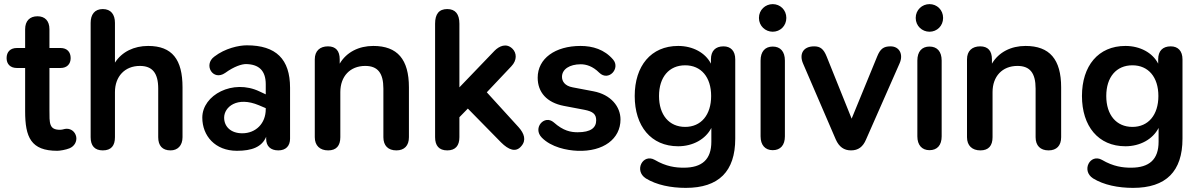

<svg xmlns="http://www.w3.org/2000/svg" viewBox="-20 -722 5825 932"><path d="M258 10C271 10 300 5 317 -2C342 -12 354 -36 350 -58C345 -83 325 -97 304 -97C291 -97 286 -92 271 -92C218 -92 220 -124 220 -189V-392H274C305 -392 323 -411 323 -440C323 -470 305 -489 274 -489H220V-580C220 -621 198 -643 162 -643C125 -643 102 -621 102 -580V-489H62C30 -489 12 -470 12 -440C12 -411 30 -392 62 -392H102V-182C102 -56 130 10 258 10Z M479 8C520 8 538 -15 538 -56V-275C538 -351 586 -402 659 -402C719 -402 748 -368 748 -292V-56C748 -15 768 8 808 8C842 8 866 -15 866 -56V-298C866 -433 816 -499 699 -499C631 -499 572 -471 538 -418V-611C538 -651 519 -678 479 -678C439 -678 420 -651 420 -611V-56C420 -15 439 8 479 8Z M1130 10C1202 10 1251 -8 1272 -58V-48C1272 -13 1293 8 1331 8C1368 8 1388 -14 1388 -49V-296C1388 -435 1320 -502 1178 -502C1140 -502 1073 -488 1020 -447C966 -407 1014 -327 1073 -368C1117 -400 1154 -411 1174 -411C1236 -410 1270 -380 1270 -313V-264L1240 -278C1111 -340 962 -261 962 -151C962 -63 1024 10 1130 10ZM1068 -151C1068 -202 1130 -256 1237 -211L1270 -197V-192C1270 -122 1221 -75 1156 -75C1101 -75 1068 -107 1068 -151Z M1573 8C1613 8 1632 -15 1632 -56V-275C1632 -351 1679 -402 1753 -402C1813 -402 1841 -368 1841 -292V-56C1841 -15 1864 8 1904 8C1943 8 1965 -15 1965 -56V-298C1965 -434 1909 -499 1792 -499C1722 -499 1662 -469 1629 -413V-434C1629 -475 1610 -497 1572 -497C1533 -497 1508 -475 1508 -434V-56C1508 -15 1533 8 1573 8Z M2151 8C2191 8 2210 -15 2210 -56V-153L2251 -195L2412 -31C2449 6 2484 19 2510 -12C2536 -41 2525 -74 2497 -105L2343 -274L2462 -400C2491 -430 2488 -465 2468 -485C2438 -515 2403 -498 2381 -476L2210 -298V-607C2210 -654 2190 -678 2151 -678C2111 -678 2092 -654 2092 -607V-56C2092 -15 2111 8 2151 8Z M2783 10C2909 15 2992 -48 2992 -142C2992 -204 2946 -263 2860 -279L2760 -298C2721 -305 2708 -328 2708 -349C2708 -386 2745 -410 2799 -410C2825 -410 2857 -401 2889 -369C2934 -325 2993 -390 2956 -433C2914 -482 2857 -499 2798 -499C2675 -499 2590 -438 2590 -345C2590 -274 2634 -224 2717 -208L2817 -189C2858 -181 2874 -168 2874 -138C2874 -102 2848 -80 2784 -80C2752 -80 2715 -86 2668 -128C2623 -167 2564 -101 2610 -54C2656 -7 2732 8 2783 10Z M3309 190C3469 190 3549 110 3549 -49V-434C3549 -475 3527 -497 3492 -497C3453 -497 3431 -475 3431 -434V-413C3404 -466 3343 -499 3272 -499C3140 -499 3061 -402 3061 -256C3061 -110 3140 -12 3272 -12C3343 -12 3405 -46 3433 -101V-34C3433 52 3388 92 3299 92C3261 92 3214 87 3158 54C3101 22 3056 106 3115 144C3167 176 3237 190 3309 190ZM3306 -106C3228 -106 3179 -164 3179 -256C3179 -348 3228 -405 3306 -405C3383 -405 3432 -348 3432 -256C3432 -164 3383 -106 3306 -106Z M3731 7C3769 7 3790 -18 3790 -60V-428C3790 -472 3768 -496 3731 -496C3694 -496 3672 -472 3672 -428V-60C3672 -18 3694 7 3731 7ZM3731 -568C3767 -568 3797 -596 3797 -635C3797 -674 3767 -702 3731 -702C3695 -702 3664 -674 3664 -635C3664 -596 3695 -568 3731 -568Z M4111 8C4146 8 4169 -9 4184 -45L4347 -415C4366 -458 4346 -497 4303 -497C4269 -497 4253 -485 4238 -448L4114 -146L3993 -447C3978 -485 3961 -497 3932 -497C3877 -497 3859 -458 3878 -414L4037 -45C4053 -9 4077 8 4111 8Z M4492 7C4530 7 4551 -18 4551 -60V-428C4551 -472 4529 -496 4492 -496C4455 -496 4433 -472 4433 -428V-60C4433 -18 4455 7 4492 7ZM4492 -568C4528 -568 4558 -596 4558 -635C4558 -674 4528 -702 4492 -702C4456 -702 4425 -674 4425 -635C4425 -596 4456 -568 4492 -568Z M4739 8C4779 8 4798 -15 4798 -56V-275C4798 -351 4845 -402 4919 -402C4979 -402 5007 -368 5007 -292V-56C5007 -15 5030 8 5070 8C5109 8 5131 -15 5131 -56V-298C5131 -434 5075 -499 4958 -499C4888 -499 4828 -469 4795 -413V-434C4795 -475 4776 -497 4738 -497C4699 -497 4674 -475 4674 -434V-56C4674 -15 4699 8 4739 8Z M5480 190C5640 190 5720 110 5720 -49V-434C5720 -475 5698 -497 5663 -497C5624 -497 5602 -475 5602 -434V-413C5575 -466 5514 -499 5443 -499C5311 -499 5232 -402 5232 -256C5232 -110 5311 -12 5443 -12C5514 -12 5576 -46 5604 -101V-34C5604 52 5559 92 5470 92C5432 92 5385 87 5329 54C5272 22 5227 106 5286 144C5338 176 5408 190 5480 190ZM5477 -106C5399 -106 5350 -164 5350 -256C5350 -348 5399 -405 5477 -405C5554 -405 5603 -348 5603 -256C5603 -164 5554 -106 5477 -106Z"/></svg>

Font: SN Pro SemiBold
Style: Regular
Weight: 600
Designer: Tobias Whetton
Foundry: Supernotes
Version: Version 1.003;Glyphs 3.3 (3324)